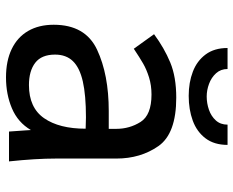

<svg xmlns="http://www.w3.org/2000/svg" viewBox="-89 -679 778 640"><g transform="rotate(90 300.0 -359.0)"><path d="M62.5 -149Q62.5 -254.5 145.5 -293.5Q228.5 -332.5 350 -332.5H409.5V-357.5Q409.5 -402 386.5 -438.5Q363.5 -475 295 -475Q264.5 -475 238 -466.8Q211.5 -458.5 192 -447.2Q172.5 -436 142.5 -416L94 -483.5Q140 -517.5 188.2 -537.5Q236.5 -557.5 305.5 -557.5Q425.5 -557.5 467 -498Q508.5 -438.5 508.5 -358V-156.5Q508.5 -89.5 518 0H418.5Q416.5 -21.5 414.5 -56.5L413.5 -73Q388 -29.5 341.2 -9.8Q294.5 10 238 10Q183 10 143.5 -9Q104 -28 83.2 -63.8Q62.5 -99.5 62.5 -149ZM409 -255.5 371 -256.5Q297 -256.5 251.2 -246Q205.5 -235.5 183.8 -213Q162 -190.5 162 -153.5Q162 -108.5 189.2 -87.5Q216.5 -66.5 263.5 -66.5Q339 -66.5 374 -117Q409 -167.5 409 -255.5ZM140 -728.5H210Q210 -706 224.2 -690.2Q238.5 -674.5 259.5 -666.8Q280.5 -659 301.5 -659Q324.5 -659 346 -666.5Q367.5 -674 381.5 -689.5Q395.5 -705 395.5 -728.5H463Q463 -684 441 -655Q419 -626 382 -612.5Q345 -599 299.5 -599Q255 -599 219 -612.8Q183 -626.5 161.5 -655.5Q140 -684.5 140 -728.5Z"/></g></svg>

Font: JuliaMono Medium
Style: Regular
Weight: 500
Monospace: yes
Designer: cormullion
Foundry: corm
Version: Version 0.054; ttfautohint (v1.8.4)